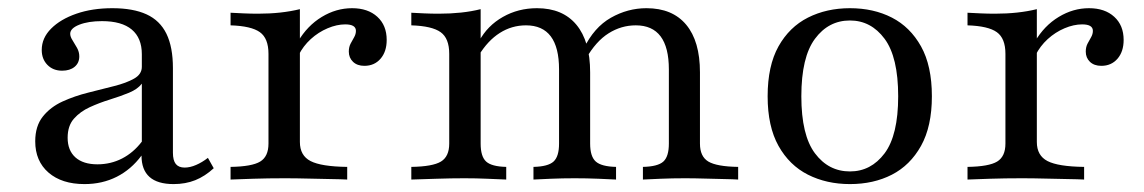

<svg xmlns="http://www.w3.org/2000/svg" viewBox="-20 -447 2849 478"><path d="M190.3 11.3Q133.9 11.3 100.8 -17.3Q67.7 -46 67.7 -95.2Q67.7 -133.1 86.7 -156.9Q105.6 -180.6 135.9 -194.4Q166.1 -208.1 200 -216.5Q233.9 -225 264.1 -232.7Q294.4 -240.3 313.7 -251.2Q333.1 -262.1 333.1 -280.6V-312.1Q333.1 -352.4 308.1 -373.4Q283.1 -394.4 233.9 -394.4Q200 -394.4 177.4 -385.5Q154.8 -376.6 154.8 -362.9Q154.8 -355.6 160.5 -346.8Q166.1 -337.9 171.8 -327.8Q177.4 -317.7 177.4 -306.5Q177.4 -290.3 165.7 -280.6Q154 -271 134.7 -271Q112.1 -271 98 -285.5Q83.9 -300 83.9 -322.6Q83.9 -352.4 107.3 -375.8Q130.6 -399.2 170.2 -412.9Q209.7 -426.6 259.7 -426.6Q311.3 -426.6 344.8 -411.3Q378.2 -396 394.4 -362.9Q410.5 -329.8 410.5 -277.4V-66.9Q410.5 -47.6 417.7 -38.7Q425 -29.8 439.5 -29.8Q453.2 -29.8 468.1 -36.3Q483.1 -42.7 497.6 -54L512.1 -28.2Q490.3 -8.1 466.1 1.6Q441.9 11.3 412.1 11.3Q332.3 11.3 332.3 -59.7Q306.5 -25 270.6 -6.9Q234.7 11.3 190.3 11.3ZM222.6 -37.9Q255.6 -37.9 283.9 -52.4Q312.1 -66.9 333.1 -94.4V-238.7Q322.6 -225 301.2 -216.1Q279.8 -207.3 253.6 -199.2Q227.4 -191.1 203.6 -180.2Q179.8 -169.4 164.1 -151.6Q148.4 -133.9 148.4 -104Q148.4 -72.6 167.7 -55.2Q187.1 -37.9 222.6 -37.9Z M554 0V-31.5Q607.3 -32.3 627.8 -44.8Q648.4 -57.3 648.4 -89.5V-312.9Q648.4 -351.6 627 -366.9Q605.6 -382.3 554 -383.9V-415.3Q569.4 -414.5 586.7 -413.7Q604 -412.9 622.6 -412.9Q680.6 -412.9 726.6 -424.2V-93.5Q726.6 -59.7 753.2 -46Q779.8 -32.3 844.4 -31.5V0Q829.8 -0.8 803.6 -1.2Q777.4 -1.6 747.6 -2.4Q717.7 -3.2 688.7 -3.2Q647.6 -3.2 610.1 -2Q572.6 -0.8 554 0ZM887.1 -283.1Q869.4 -283.1 858.9 -293.1Q848.4 -303.2 848.4 -318.5Q848.4 -329.8 852.8 -338.3Q857.3 -346.8 861.7 -354.4Q866.1 -362.1 866.1 -370.2Q866.1 -386.3 839.5 -386.3Q818.5 -386.3 795.6 -376.6Q772.6 -366.9 753.6 -349.6Q734.7 -332.3 723.4 -309.7L721.8 -343.5Q745.2 -383.1 781 -404.8Q816.9 -426.6 856.5 -426.6Q896 -426.6 919.4 -405.2Q942.7 -383.9 942.7 -347.6Q942.7 -318.5 927.4 -300.8Q912.1 -283.1 887.1 -283.1Z M1580.6 0V-31.5Q1617.7 -32.3 1631.5 -44.8Q1645.2 -57.3 1645.2 -89.5V-274.2Q1645.2 -329 1624.6 -356.5Q1604 -383.9 1562.9 -383.9Q1526.6 -383.9 1495.2 -364.1Q1463.7 -344.4 1438.7 -300.8L1433.1 -325.8Q1458.9 -379 1500.8 -402.8Q1542.7 -426.6 1589.5 -426.6Q1654 -426.6 1688.3 -385.5Q1722.6 -344.4 1722.6 -266.9V-89.5Q1722.6 -57.3 1743.5 -44.8Q1764.5 -32.3 1817.7 -31.5V0Q1805.6 -0.8 1783.5 -1.2Q1761.3 -1.6 1735.1 -2.4Q1708.9 -3.2 1684.7 -3.2Q1654 -3.2 1625 -2Q1596 -0.8 1580.6 0ZM1004 0V-31.5Q1057.3 -32.3 1077.8 -44.8Q1098.4 -57.3 1098.4 -89.5V-312.9Q1098.4 -351.6 1077 -366.9Q1055.6 -382.3 1004 -383.9V-415.3Q1018.5 -414.5 1035.9 -413.7Q1053.2 -412.9 1072.6 -412.9Q1101.6 -412.9 1127.8 -415.7Q1154 -418.5 1176.6 -424.2V-89.5Q1176.6 -57.3 1190.3 -44.8Q1204 -32.3 1240.3 -31.5V0Q1220.2 -0.8 1192.7 -2Q1165.3 -3.2 1136.3 -3.2Q1103.2 -3.2 1067.3 -2Q1031.5 -0.8 1004 0ZM1308.1 0V-31.5Q1344.4 -32.3 1358.1 -44.8Q1371.8 -57.3 1371.8 -89.5V-274.2Q1371.8 -329 1351.2 -356.5Q1330.6 -383.9 1289.5 -383.9Q1254 -383.9 1224.2 -364.9Q1194.4 -346 1171.8 -308.9L1172.6 -344.4Q1193.5 -383.1 1231.9 -404.8Q1270.2 -426.6 1316.9 -426.6Q1380.6 -426.6 1414.9 -385.5Q1449.2 -344.4 1449.2 -266.9V-89.5Q1449.2 -57.3 1463.3 -44.8Q1477.4 -32.3 1513.7 -31.5V0Q1499.2 -0.8 1469.8 -2Q1440.3 -3.2 1410.5 -3.2Q1380.6 -3.2 1351.6 -2Q1322.6 -0.8 1308.1 0Z M2096 11.3Q2037.9 11.3 1991.5 -12.1Q1945.2 -35.5 1918.1 -83.9Q1891.1 -132.3 1891.1 -207.3Q1891.1 -283.1 1918.1 -331.5Q1945.2 -379.8 1991.5 -403.2Q2037.9 -426.6 2096 -426.6Q2154.8 -426.6 2200.4 -403.2Q2246 -379.8 2273 -331.5Q2300 -283.1 2300 -207.3Q2300 -132.3 2273 -83.9Q2246 -35.5 2200.4 -12.1Q2154.8 11.3 2096 11.3ZM2096 -20.2Q2148.4 -20.2 2182.3 -65.3Q2216.1 -110.5 2216.1 -207.3Q2216.1 -304.8 2182.3 -350.4Q2148.4 -396 2096 -396Q2042.7 -396 2008.9 -350.4Q1975 -304.8 1975 -207.3Q1975 -110.5 2008.9 -65.3Q2042.7 -20.2 2096 -20.2Z M2388.7 0V-31.5Q2441.9 -32.3 2462.5 -44.8Q2483.1 -57.3 2483.1 -89.5V-312.9Q2483.1 -351.6 2461.7 -366.9Q2440.3 -382.3 2388.7 -383.9V-415.3Q2404 -414.5 2421.4 -413.7Q2438.7 -412.9 2457.3 -412.9Q2515.3 -412.9 2561.3 -424.2V-93.5Q2561.3 -59.7 2587.9 -46Q2614.5 -32.3 2679 -31.5V0Q2664.5 -0.8 2638.3 -1.2Q2612.1 -1.6 2582.3 -2.4Q2552.4 -3.2 2523.4 -3.2Q2482.3 -3.2 2444.8 -2Q2407.3 -0.8 2388.7 0ZM2721.8 -283.1Q2704 -283.1 2693.5 -293.1Q2683.1 -303.2 2683.1 -318.5Q2683.1 -329.8 2687.5 -338.3Q2691.9 -346.8 2696.4 -354.4Q2700.8 -362.1 2700.8 -370.2Q2700.8 -386.3 2674.2 -386.3Q2653.2 -386.3 2630.2 -376.6Q2607.3 -366.9 2588.3 -349.6Q2569.4 -332.3 2558.1 -309.7L2556.5 -343.5Q2579.8 -383.1 2615.7 -404.8Q2651.6 -426.6 2691.1 -426.6Q2730.6 -426.6 2754 -405.2Q2777.4 -383.9 2777.4 -347.6Q2777.4 -318.5 2762.1 -300.8Q2746.8 -283.1 2721.8 -283.1Z"/></svg>

Font: Playfair 12pt
Style: Regular
Weight: 400
Designer: Claus Eggers Sørensen
Foundry: Claus Eggers Sørensen
Version: Version 2.000;gftools[0.9.28]